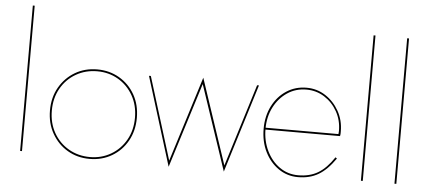

<svg xmlns="http://www.w3.org/2000/svg" viewBox="-52 -896 2292 1026"><g transform="rotate(5 1094.0 -382.5)"><path d="M85 -780V0H95V-780Z M225 -230Q225 -161 256 -106.5Q287 -52 339.5 -21Q392 10 458 10Q524 10 577 -21Q630 -52 660.5 -106.5Q691 -161 691 -230Q691 -300 660.5 -354Q630 -408 577 -439Q524 -470 458 -470Q392 -470 339.5 -439Q287 -408 256 -354Q225 -300 225 -230ZM235 -230Q235 -297 264.5 -349Q294 -401 345 -430.5Q396 -460 459 -460Q521 -460 571.5 -430.5Q622 -401 651.5 -349Q681 -297 681 -230Q681 -163 651.5 -111Q622 -59 571.5 -29.5Q521 0 459 0Q396 0 345 -29.5Q294 -59 264.5 -111Q235 -163 235 -230Z M736 -460 883 15 1026 -441 1179 15 1326 -460H1316L1179 -18L1026 -475L883 -18L746 -460Z M1576 10Q1639 10 1685.5 -17.5Q1732 -45 1775 -107L1767 -113Q1727 -53 1682.5 -26.5Q1638 0 1576 0Q1521 0 1477 -30.5Q1433 -61 1407 -114Q1381 -167 1381 -232Q1381 -297 1407.5 -348.5Q1434 -400 1479 -430Q1524 -460 1581 -460Q1634 -460 1677.5 -432.5Q1721 -405 1747 -358.5Q1773 -312 1773 -255Q1773 -246 1772 -240Q1771 -234 1769 -229L1776 -238H1378V-228H1781Q1783 -236 1783 -243Q1783 -250 1783 -254Q1783 -313 1755.5 -362Q1728 -411 1682.5 -440.5Q1637 -470 1581 -470Q1521 -470 1473.5 -439Q1426 -408 1398.5 -354Q1371 -300 1371 -232Q1371 -163 1398 -108.5Q1425 -54 1471.5 -22Q1518 10 1576 10Z M1913 -780V0H1923V-780Z M2093 -780V0H2103V-780Z"/></g></svg>

Font: Jost Thin
Style: Regular
Weight: 250
Version: Version 3.710